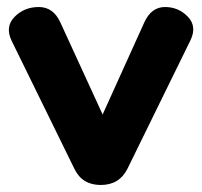

<svg xmlns="http://www.w3.org/2000/svg" viewBox="-20 -521 575 547"><path d="M192 -40 13 -405Q-6 -445 21.5 -473Q49 -501 90.5 -501Q132 -501 152 -457L287 -163H258L391 -457Q411 -501 450 -501Q489 -501 515.5 -473Q542 -445 522 -405L343 -40Q320 6 267 6Q214 6 192 -40Z"/></svg>

Font: Nunito VF Beta Light
Style: Regular
Weight: 300
Designer: Vernon Adams
Foundry: newtypography
Version: Version 3.001